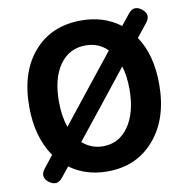

<svg xmlns="http://www.w3.org/2000/svg" viewBox="-86 -851 943 962"><g transform="rotate(-10 385.0 -370.0)"><path d="M87 14Q48 -16 79 -55L127 -116Q56 -219 56 -373Q56 -551 148 -654Q237 -754 387 -754Q502 -754 585 -691L629 -746Q659 -784 697.5 -754Q736 -724 706 -686L652 -618Q717 -522 717 -373Q717 -195 625 -90Q535 14 387 14Q277 14 196 -45L156 5Q126 43 87 14ZM387 -114Q469 -114 517.5 -184.5Q566 -255 566 -373Q566 -442 550 -491L416 -322L282 -154Q327 -114 387 -114ZM227 -241 362 -411 498 -582Q453 -627 387 -627Q304 -627 255.5 -559.5Q207 -492 207 -373Q207 -298 227 -241Z"/></g></svg>

Font: GenSenRounded JP B
Style: Regular
Weight: 700
Version: Version 1.501;PS 1;hotconv 16.6.51;makeotf.lib2.5.65220